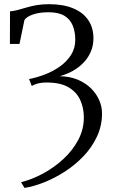

<svg xmlns="http://www.w3.org/2000/svg" viewBox="-20 -770 570 940"><path d="M100 150 83 122Q136 109 190 80Q244 51 289.5 9.2Q335 -32.5 362.8 -84.5Q390.5 -136.5 390.5 -195Q390.5 -241.5 372.8 -280.5Q355 -319.5 315.2 -342.8Q275.5 -366 209.5 -366Q181.5 -366 162.8 -360.5Q144 -355 135.5 -349L122.5 -383Q161.5 -390.5 201.2 -406Q241 -421.5 274.2 -445.2Q307.5 -469 328 -501.5Q348.5 -534 348.5 -575Q348.5 -614.5 336 -645Q323.5 -675.5 295.2 -692.8Q267 -710 217.5 -710Q172.5 -710 141 -699Q109.5 -688 99.5 -671.5L75.5 -555H28.5L29 -714.5Q47.5 -716 67.2 -721.2Q87 -726.5 109.5 -733.2Q132 -740 159.2 -744.8Q186.5 -749.5 220 -749.5Q289.5 -749.5 338.2 -729.2Q387 -709 412.2 -671.5Q437.5 -634 437.5 -583Q437.5 -547 424.5 -516.8Q411.5 -486.5 388.5 -462.8Q365.5 -439 335.8 -422.5Q306 -406 272.5 -397Q322 -396 360.8 -379.8Q399.5 -363.5 426 -337Q452.5 -310.5 466 -278.8Q479.5 -247 479.5 -215.5Q479.5 -154.5 454.8 -101.5Q430 -48.5 389 -5.5Q348 37.5 298 69.8Q248 102 196.5 122.5Q145 143 100 150Z"/></svg>

Font: Merriweather 72pt Light
Style: Regular
Weight: 300
Version: Version 2.100